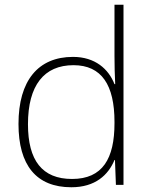

<svg xmlns="http://www.w3.org/2000/svg" viewBox="-20 -780 630 810"><path d="M281 10C382 10 437 -42 463 -105H465L469 0H501V-760H463V-544C463 -506 464 -464 466 -425H463C438 -489 381 -540 288 -540C141 -540 58 -440 58 -257C58 -83 133 10 281 10ZM284 -25C158 -25 98 -103 98 -256C98 -420 166 -505 290 -505C409 -505 463 -421 463 -266V-260C463 -111 413 -25 284 -25Z"/></svg>

Font: Noto Sans Malayalam ExtraLight
Style: Regular
Weight: 200
Designer: Jelle Bosma - Monotype Design Team
Foundry: Monotype Imaging Inc.
Version: Version 2.104